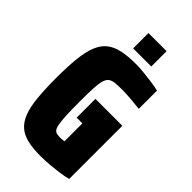

<svg xmlns="http://www.w3.org/2000/svg" viewBox="-262 -935 1019 1019"><g transform="rotate(45 247.0 -425.5)"><path d="M264 8Q207 8 166.5 -1.5Q126 -11 99.5 -34Q73 -57 57.5 -97Q42 -137 36 -198Q30 -259 30 -344Q30 -430 36.5 -491Q43 -552 59 -592Q75 -632 103 -654.5Q131 -677 173.5 -686.5Q216 -696 276 -696Q302 -696 334 -693Q366 -690 398 -685.5Q430 -681 456 -675V-538Q424 -542 399 -544Q374 -546 356 -547Q338 -548 326 -548Q293 -548 271.5 -546Q250 -544 237 -535Q224 -526 217.5 -504.5Q211 -483 209 -444Q207 -405 207 -344Q207 -281 209 -241.5Q211 -202 215 -180Q219 -158 226.5 -148.5Q234 -139 245 -137Q256 -135 271 -135Q276 -135 281 -135.5Q286 -136 290.5 -136.5Q295 -137 299 -137V-272H256V-413H458V-14Q433 -7 399.5 -2.5Q366 2 331 5Q296 8 264 8ZM208 -744V-859H344V-744Z"/></g></svg>

Font: Saira Condensed Black
Style: Regular
Weight: 900
Width: 3
Designer: Hector Gatti with collaboration of the Omnibus-Type team
Foundry: Omnibus-Type
Version: Version 1.101